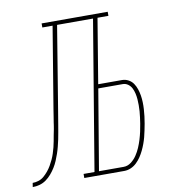

<svg xmlns="http://www.w3.org/2000/svg" viewBox="-138 -810 820 884"><g transform="rotate(-10 272.0 -367.5)"><path d="M-56 0 -53 -19Q-39 -19 -25 -23.5Q-11 -28 0 -37.5Q11 -47 20.5 -58.5Q30 -70 37.5 -83Q45 -96 51 -109Q57 -122 61.5 -136Q66 -150 69.5 -163.5Q73 -177 75.5 -191Q78 -205 80.5 -218.5Q83 -232 86 -246Q87 -252 88 -258Q89 -264 90 -271V-272Q92 -287 95 -303Q98 -319 100 -335L163 -716H115V-735H424V-716H373L323 -414H434Q450 -414 464 -406.5Q478 -399 486.5 -386.5Q495 -374 500 -359Q505 -344 507.5 -328.5Q510 -313 510.5 -297Q511 -281 510 -264.5Q509 -248 507 -231.5Q505 -215 502 -198Q499 -183 496 -167.5Q493 -152 489 -137Q485 -122 479.5 -107Q474 -92 467 -77.5Q460 -63 451 -49.5Q442 -36 430 -24.5Q418 -13 403 -6.5Q388 0 372 0H185V-19H236L352 -716H184L121 -332Q118 -314 115 -296Q112 -278 109 -260Q106 -244 103.5 -228Q101 -212 97.5 -196Q94 -180 90 -164Q86 -148 80.5 -132Q75 -116 68.5 -100.5Q62 -85 53 -70.5Q44 -56 32.5 -42.5Q21 -29 7 -19Q-7 -9 -23.5 -4.5Q-40 0 -56 0ZM257 -19H372Q391 -19 407 -31Q423 -43 434 -59.5Q445 -76 452.5 -93.5Q460 -111 465.5 -129Q471 -147 475 -165Q479 -183 482 -202Q484 -216 486 -230Q488 -244 489 -258.5Q490 -273 490 -287Q490 -301 489 -314.5Q488 -328 485 -341.5Q482 -355 476 -367Q470 -379 459 -387Q448 -395 434 -395H320Z"/></g></svg>

Font: Iosevka Curly Slab ThExObl
Style: Regular
Weight: 100
Width: 7
Italic angle: -9°
Monospace: yes
Designer: Belleve Invis
Foundry: Belleve Invis
Version: Version 11.1.0; ttfautohint (v1.8.3)